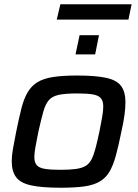

<svg xmlns="http://www.w3.org/2000/svg" viewBox="-20 -872 646 900"><path d="M265 8Q176 8 126 -3Q76 -14 55.5 -41.5Q35 -69 35 -116Q35 -142 41 -176Q47 -210 56 -255Q69 -319 80.5 -364.5Q92 -410 110 -440Q128 -470 156 -487Q184 -504 229 -511Q274 -518 341 -518Q429 -518 478.5 -507Q528 -496 548 -468.5Q568 -441 568 -393Q568 -366 563.5 -332.5Q559 -299 549 -255Q536 -190 523.5 -144Q511 -98 494 -68.5Q477 -39 449 -22Q421 -5 377 1.5Q333 8 265 8ZM264 -76Q307 -76 335.5 -80Q364 -84 381 -94Q398 -104 408.5 -124Q419 -144 427.5 -176Q436 -208 446 -255Q454 -295 459 -324Q464 -353 464 -373Q464 -399 452.5 -412Q441 -425 415 -429.5Q389 -434 341 -434Q287 -434 256 -427.5Q225 -421 209 -402.5Q193 -384 183 -348.5Q173 -313 160 -255Q152 -214 146.5 -185Q141 -156 141 -136Q141 -111 152 -98Q163 -85 190 -80.5Q217 -76 264 -76ZM334 -617 353 -707H444L426 -617ZM246 -780 263 -852H597L582 -780Z"/></svg>

Font: Saira SemiExpanded Medium
Style: Italic
Weight: 500
Width: 6
Italic angle: -12°
Designer: Hector Gatti with collaboration of the Omnibus-Type team
Foundry: Omnibus-Type
Version: Version 1.101